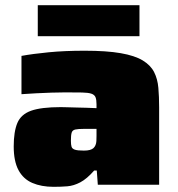

<svg xmlns="http://www.w3.org/2000/svg" viewBox="-20 -714 686 742"><path d="M187 8Q140 8 105 -7Q70 -22 51.5 -56.5Q33 -91 33 -148Q33 -205 47 -238.5Q61 -272 100 -286Q139 -300 215 -300Q223 -300 239 -299.5Q255 -299 275 -298.5Q295 -298 315.5 -297.5Q336 -297 353 -296V-311Q353 -329 349 -338.5Q345 -348 333 -352Q321 -356 297 -356.5Q273 -357 232 -357Q208 -357 179 -356Q150 -355 120 -353.5Q90 -352 63 -350V-498Q107 -506 168.5 -512Q230 -518 307 -518Q392 -518 446.5 -508.5Q501 -499 531.5 -480.5Q562 -462 575.5 -435.5Q589 -409 592 -374.5Q595 -340 595 -299V0H358L354 -55H344Q316 -23 290.5 -9.5Q265 4 240 6Q215 8 187 8ZM304 -132Q318 -132 327 -134.5Q336 -137 341 -141.5Q346 -146 349 -153Q352 -160 352.5 -169Q353 -178 353 -189V-216H306Q282 -216 271 -213.5Q260 -211 257 -201.5Q254 -192 254 -170Q254 -155 256.5 -147Q259 -139 269.5 -135.5Q280 -132 304 -132ZM126 -574V-694H519V-574Z"/></svg>

Font: Saira Expanded Black
Style: Regular
Weight: 900
Width: 7
Designer: Hector Gatti with collaboration of the Omnibus-Type team
Foundry: Omnibus-Type
Version: Version 1.101